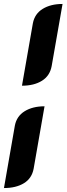

<svg xmlns="http://www.w3.org/2000/svg" viewBox="-33 -797 336 970"><path d="M133 -679Q142 -727 182.5 -752Q223 -777 283 -777L228 -463Q219 -414 179 -389Q139 -364 78 -364ZM42 -162Q51 -210 91.5 -235Q132 -260 192 -260L137 55Q128 104 88 128.5Q48 153 -13 153Z"/></svg>

Font: K2D
Style: Bold Italic
Weight: 700
Italic angle: -10°
Designer: Katatrad Aksorn Co.,Ltd.
Foundry: Cadson Demak Co.,Ltd.
Version: Version 1.000; ttfautohint (v1.6)